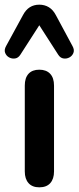

<svg xmlns="http://www.w3.org/2000/svg" viewBox="-41 -794 336 821"><path d="M127 7Q97 7 81 -11Q65 -29 65 -61V-428Q65 -461 81 -478.5Q97 -496 127 -496Q157 -496 173.5 -478.5Q190 -461 190 -428V-61Q190 -29 174 -11Q158 7 127 7ZM269 -597Q278 -581 273 -568Q268 -555 256 -548.5Q244 -542 230.5 -544Q217 -546 208 -560L127 -686L46 -560Q37 -546 23.5 -544Q10 -542 -2 -548.5Q-14 -555 -19 -568Q-24 -581 -15 -597L57 -729Q69 -752 86.5 -763Q104 -774 127 -774Q150 -774 168 -763Q186 -752 198 -729Z"/></svg>

Font: Nunito ExtraLight
Style: Regular
Weight: 200
Designer: Vernon Adams
Foundry: Vernon Adams
Version: Version 3.602